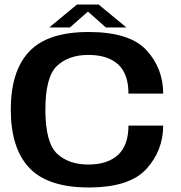

<svg xmlns="http://www.w3.org/2000/svg" viewBox="-20 -822 796 846"><path d="M371 4Q551 4 625 -77.5Q699 -159 699 -268.5H546Q546 -182 500 -139.5Q454 -97 369 -97Q282.5 -97 231.2 -145.2Q180 -193.5 180 -339Q180 -484 231.5 -532Q283 -580 369 -580Q454.5 -580 500.2 -538.5Q546 -497 546 -409.5H699Q699 -521 625.2 -601Q551.5 -681 370.5 -681Q190 -681 108.8 -595Q27.5 -509 27.5 -339Q27.5 -169 109 -82.5Q190.5 4 371 4ZM197 -701H288L367.5 -771L446.5 -701H537L414.5 -802H319Z"/></svg>

Font: Anybody SemiExpanded SemiBold
Style: Regular
Weight: 600
Width: 6
Designer: Tyler Finck
Foundry: Etcetera Type Company
Version: Version 1.113;gftools[0.9.25]